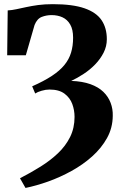

<svg xmlns="http://www.w3.org/2000/svg" viewBox="-20 -770 604 922"><path d="M102.5 132.5 76 86Q127.5 59.5 174.8 30Q222 0.5 258.8 -34.5Q295.5 -69.5 316.8 -112.5Q338 -155.5 338 -208.5Q338 -241 327 -270.8Q316 -300.5 289.8 -320.2Q263.5 -340 218 -340Q199.5 -340 179.8 -334.2Q160 -328.5 149 -321L134.5 -355.5Q191 -380.5 229 -405.5Q267 -430.5 289.2 -457.8Q311.5 -485 321.2 -517.2Q331 -549.5 331 -589Q331 -628.5 317.2 -652.2Q303.5 -676 280.2 -686.8Q257 -697.5 227.5 -697.5Q203 -697.5 180.5 -688.8Q158 -680 146 -650L104 -504.5H14.5L17 -720Q37 -721 59 -725.8Q81 -730.5 106.5 -736Q132 -741.5 163.2 -745.8Q194.5 -750 234 -750Q329 -750 385.8 -730.2Q442.5 -710.5 467.8 -673Q493 -635.5 493 -581.5Q493 -547.5 477.5 -517Q462 -486.5 436.8 -460.5Q411.5 -434.5 381.2 -414.8Q351 -395 322 -381.5Q376 -379.5 414.2 -365.8Q452.5 -352 476.2 -329Q500 -306 511.2 -276.2Q522.5 -246.5 521.5 -213.5Q521 -156 494 -107.2Q467 -58.5 422.5 -18.8Q378 21 323 51.2Q268 81.5 211 101.8Q154 122 102.5 132.5Z"/></svg>

Font: Merriweather 48pt Black
Style: Regular
Weight: 900
Version: Version 2.100